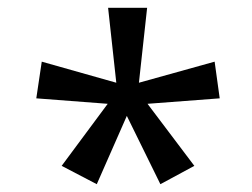

<svg xmlns="http://www.w3.org/2000/svg" viewBox="-20 -765 647 492"><path d="M138 -340 256 -499 73 -513 87 -607 278 -553 257 -745H357L336 -553L530 -607L543 -513L358 -499L478 -340L391 -293L305 -468L228 -293Z"/></svg>

Font: loriya05
Style: Book
Weight: 400
Designer: Jelle Bosma - Monotype Design Team
Foundry: Monotype Imaging Inc.
Version: Version 2.003